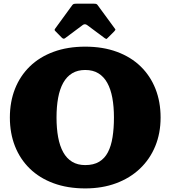

<svg xmlns="http://www.w3.org/2000/svg" viewBox="-20 -1030 950 1070"><path d="M324.5 -820Q334 -810.5 342.5 -817L441 -890.5Q453 -899.5 466 -890L563.5 -817.5Q570 -813 572 -812.8Q574 -812.5 579.5 -818L616.5 -855Q620.5 -859 622.5 -862.8Q624.5 -866.5 620.5 -870L524.5 -1001Q521 -1006.5 516.2 -1008Q511.5 -1009.5 501.5 -1009.5H409Q398 -1009.5 392.2 -1008.2Q386.5 -1007 382.5 -1001L288.5 -872Q284 -865.5 284.2 -863Q284.5 -860.5 290 -855ZM35 -375Q35 -287.5 63.5 -215.2Q92 -143 146.2 -90.2Q200.5 -37.5 278.5 -8.8Q356.5 20 455 20Q550 20 627.2 -8.8Q704.5 -37.5 760 -90.2Q815.5 -143 845.2 -215.2Q875 -287.5 875 -375Q875 -462.5 846.5 -534.8Q818 -607 763.8 -659.8Q709.5 -712.5 631.5 -741.2Q553.5 -770 455 -770Q356.5 -770 278.5 -741.2Q200.5 -712.5 146.2 -659.8Q92 -607 63.5 -534.8Q35 -462.5 35 -375ZM295 -375Q295 -436 304 -484.8Q313 -533.5 332.2 -568.2Q351.5 -603 382 -621.5Q412.5 -640 455 -640Q498 -640 528.2 -621.5Q558.5 -603 577.8 -568.2Q597 -533.5 606 -484.8Q615 -436 615 -375Q615 -314.5 607.2 -265.5Q599.5 -216.5 581.5 -181.8Q563.5 -147 532.5 -128.5Q501.5 -110 455 -110Q412.5 -110 382 -128.5Q351.5 -147 332.2 -181.8Q313 -216.5 304 -265.5Q295 -314.5 295 -375Z"/></svg>

Font: Besley Black
Style: Regular
Weight: 900
Designer: Owen Earl
Foundry: indestructible type*
Version: Version 2.001